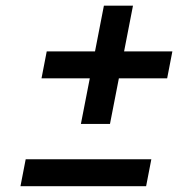

<svg xmlns="http://www.w3.org/2000/svg" viewBox="-20 -739 660 680"><path d="M127 -461.5H298L266.5 -300H369.5L401 -461.5H572L590.5 -557H419.5L451 -719H348L316.5 -557H145.5ZM52.5 -79.5H497.5L516 -175H71Z"/></svg>

Font: Monaspace Neon Medium
Style: Italic
Weight: 500
Italic angle: -11°
Designer: Riley Cran & the Lettermatic Team
Foundry: Lettermatic
Version: Version 1.200 (Monaspace Neon)